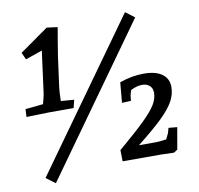

<svg xmlns="http://www.w3.org/2000/svg" viewBox="-84 -809 978 945"><g transform="rotate(-10 405.0 -336.0)"><path d="M36 -336 125 -345Q129 -360 132.5 -374Q136 -388 137 -395L165 -606L81 -577L65 -612L208 -713L262 -706Q259 -688 251 -642.5Q243 -597 238 -562L218 -414Q215 -393 214 -345L280 -340L270 -300H145L34 -297ZM74 15 601 -721 646 -687 120 49ZM652 0H462L461 -56Q549 -131 592.5 -173.5Q636 -216 654.5 -246Q673 -276 673 -306Q673 -328 659 -341Q645 -354 622 -354Q594 -354 564 -338Q560 -326 557 -313L554 -286L509 -284L518 -385Q578 -407 640 -407Q698 -407 730 -384Q762 -361 762 -319Q762 -282 742.5 -247Q723 -212 679 -169.5Q635 -127 555 -64H640Q655 -64 692 -69L706 -98L713 -123L756 -119L737 -10L719 2Z"/></g></svg>

Font: Andada Pro Medium
Style: Italic
Weight: 500
Italic angle: -7°
Designer: Carolina Giovagnoli
Foundry: Huerta Tipografica
Version: Version 3.005; ttfautohint (v1.8.4)